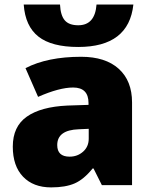

<svg xmlns="http://www.w3.org/2000/svg" viewBox="-20 -812 663 842"><path d="M426.8 0 390.1 -73.2H386.2Q347.7 -25.4 307.6 -7.8Q267.6 9.8 204.1 9.8Q126 9.8 81.1 -37.1Q36.1 -84 36.1 -168.9Q36.1 -257.3 97.7 -300.5Q159.2 -343.8 275.9 -349.1L368.2 -352.1V-359.9Q368.2 -428.2 300.8 -428.2Q240.2 -428.2 147 -387.2L91.8 -513.2Q188.5 -563 335.9 -563Q442.4 -563 500.7 -510.3Q559.1 -457.5 559.1 -362.8V0ZM285.2 -125Q319.8 -125 344.5 -147Q369.1 -168.9 369.1 -204.1V-247.1L325.2 -245.1Q231 -241.7 231 -175.8Q231 -125 285.2 -125ZM323.2 -606Q206.5 -606 148.7 -651.4Q90.8 -696.8 84 -792H243.2Q245.6 -744.1 264.2 -722.7Q282.7 -701.2 323.2 -701.2Q396.5 -701.2 403.3 -792H564.9Q544.9 -606 323.2 -606Z"/></svg>

Font: OpenSansExtrabold
Style: Regular
Weight: 800
Foundry: Ascender Corporation
Version: Version 1.10